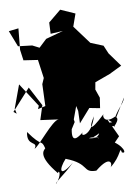

<svg xmlns="http://www.w3.org/2000/svg" viewBox="-70 -750 609 862"><g transform="rotate(-5 235.0 -319.0)"><path d="M127 -546 95 -559 31 -561 -4 -632 40 -641 39 -544 50 -496 115 -492 134 -409 125 -382 130 -283 96 -272 101 -287 21 -390 -8 -283 -1 -260 -15 -269 63 -372 117 -288 102 -222 184 -218C155 -216 85 -104 65 -96C87 -131 29 -107 38 -174C104 -96 97 -139 113 -94C105 -84 77 -62 160 22C166 4 178 30 147 70C147 59 185 35 231 -19C163 47 166 5 200 -39C308 -8 267 31 333 26C403 -42 409 4 397 17C450 -30 446 -78 454 -46C477 -34 468 -77 400 -106C420 -71 379 -46 392 -50L448 -119L401 -200L430 -179L485 -290C482 -264 445 -235 430 -185C331 -182 391 -109 312 -122C345 -132 383 -106 334 -126C370 -140 388 -172 434 -166C412 -149 469 -198 437 -208C388 -179 380 -216 387 -224C312 -140 319 -171 343 -218C327 -132 270 -128 287 -151C263 -128 232 -104 239 -169L255 -200L252 -212L268 -271L275 -248L278 -192L326 -257L374 -252L377 -299L360 -337L365 -391L388 -426L255 -424L195 -467L270 -386L355 -366L430 -401L485 -434L433 -494L414 -530L356 -548L286 -627L301 -685L234 -708L180 -655L182 -604L238 -612L160 -583Z"/></g></svg>

Font: Hussar Lance
Style: Regular
Weight: 700
Foundry: Cannot Into Space Fonts, PlusOne Fonts
Version: Version 2.27